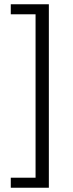

<svg xmlns="http://www.w3.org/2000/svg" viewBox="-20 -728 343 900"><path d="M30.5 152V105H146.7V-661H30.5V-708H209V152Z"/></svg>

Font: Source Sans 3 Variable
Style: Regular
Weight: 200
Designer: Paul D. Hunt
Foundry: Adobe Systems Incorporated
Version: Version 3.026